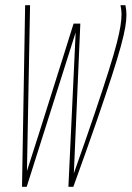

<svg xmlns="http://www.w3.org/2000/svg" viewBox="-20 -720 508 741"><path d="M263 1H244L272 -595Q225 -445 177.5 -297Q130 -149 83 1H65L77 -700H96L84 -60Q107 -131 129.5 -202Q152 -273 174.5 -344.5Q197 -416 219.5 -487Q242 -558 264 -629H290L265 -51Q314 -189 346.5 -285.5Q379 -382 399.5 -447Q420 -512 430.5 -553Q441 -594 445 -620Q449 -646 449 -665Q449 -674 448 -682Q447 -690 445 -700H464Q466 -690 467 -681.5Q468 -673 468 -662Q468 -643 463.5 -615.5Q459 -588 446.5 -542Q434 -496 411 -425Q388 -354 352 -249.5Q316 -145 263 1Z"/></svg>

Font: Georama
Style: Italic
Weight: 400
Width: 2
Italic angle: -9°
Designer: Jean-Baptiste Levee
Foundry: Production Type
Version: Version 1.000